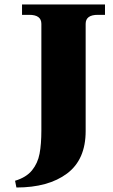

<svg xmlns="http://www.w3.org/2000/svg" viewBox="-20 -720 504 854"><path d="M47 84Q97 69 122.5 37.5Q148 6 156 -36.5Q164 -79 164 -140V-614Q164 -654 110 -654H78V-700H447V-654H415Q361 -654 361 -614V-137Q361 -10 278 52Q195 114 53 114Z"/></svg>

Font: Taviraj ExtraBold
Style: Regular
Weight: 800
Designer: Katatrad Team
Foundry: CadsonDemak
Version: Version 1.001